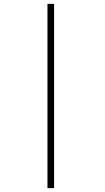

<svg xmlns="http://www.w3.org/2000/svg" viewBox="-20 -794 540 987"><path d="M224 173V-774H258V173Z"/></svg>

Font: Xanh Mono
Style: Regular
Weight: 400
Monospace: yes
Designer: Lam Bao, Duy Dao
Foundry: Yellow Type Foundry
Version: Version 3.101; ttfautohint (v1.8.3)